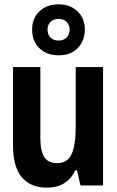

<svg xmlns="http://www.w3.org/2000/svg" viewBox="-20 -855 540 885"><path d="M196 10Q122 10 81 -37.5Q40 -85 40 -186V-546H166V-221Q166 -159 184 -131Q202 -103 244 -103Q290 -103 309.5 -143.5Q329 -184 329 -271V-546H455V0H351L335 -70H327Q289 10 196 10ZM251 -600Q195 -600 161.5 -633Q128 -666 128 -719Q128 -770 161.5 -802.5Q195 -835 251 -835Q304 -835 337.5 -802.5Q371 -770 371 -719Q371 -667 338.5 -633.5Q306 -600 251 -600ZM250 -668Q273 -668 287 -682Q301 -696 301 -719Q301 -740 287 -754Q273 -768 250 -768Q228 -768 213.5 -754.5Q199 -741 199 -719Q199 -696 213 -682Q227 -668 250 -668Z"/></svg>

Font: Noto Sans Mono ExtraCondensed
Style: Bold
Weight: 700
Width: 2
Designer: Monotype Design Team
Foundry: Monotype Imaging Inc.
Version: Version 2.014